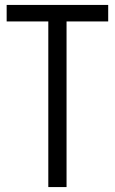

<svg xmlns="http://www.w3.org/2000/svg" viewBox="-20 -759 466 779"><path d="M176 0H250V-672H419V-739H7V-672H176Z"/></svg>

Font: Involve
Style: Regular
Weight: 400
Designer: Stefan Peev
Foundry: Context Ltd.
Version: Version 1.001